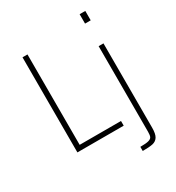

<svg xmlns="http://www.w3.org/2000/svg" viewBox="-218 -874 1103 1203"><g transform="rotate(-30 334.0 -273.0)"><path d="M99 0V-688H135V-34H434V0ZM544 -675V-743H585V-675ZM547 110V-510H582V100Q582 145 569 165.5Q556 186 531.5 191.5Q507 197 458 197V167Q499 167 517.5 162Q536 157 541.5 146Q547 135 547 110Z"/></g></svg>

Font: Saira Semi Condensed Thin
Style: Regular
Weight: 100
Width: 4
Designer: Hector Gatti with collaboration of the Omnibus-Type team
Foundry: Omnibus-Type
Version: Version 1.001; ttfautohint (v1.8)